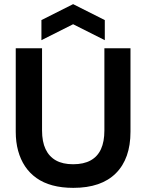

<svg xmlns="http://www.w3.org/2000/svg" viewBox="-20 -893 707 927"><path d="M334 14Q278 14 233.5 2Q189 -10 156 -33.5Q123 -57 101 -90Q79 -123 67.5 -165Q56 -207 56 -257V-660H183V-263Q183 -209 200 -173Q217 -137 250 -118.5Q283 -100 333 -100Q384 -100 417.5 -118.5Q451 -137 467.5 -173Q484 -209 484 -263V-660H610V-257Q610 -127 539.5 -56.5Q469 14 334 14ZM180 -699V-796L333 -873L486 -796V-699L333 -776Z"/></svg>

Font: Bricolage Grotesque 60pt SemiBold
Style: Regular
Weight: 600
Version: Version 1.001;gftools[0.9.33.dev8+g029e19f]